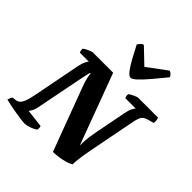

<svg xmlns="http://www.w3.org/2000/svg" viewBox="-267 -1185 1370 1370"><g transform="rotate(45 418.0 -500.0)"><path d="M195 0Q185 0 158.5 -3.5Q132 -7 99 -12.5Q66 -18 36 -24Q6 -30 -11 -35Q-8 -46 -3.5 -56.5Q1 -67 5 -71L36 -75Q51 -77 63 -87Q75 -97 85.5 -122.5Q96 -148 105 -195L176 -560Q183 -593 192.5 -613Q202 -633 209 -637H118Q115 -642 113 -651.5Q111 -661 112 -671Q119 -678 133.5 -685.5Q148 -693 162.5 -698.5Q177 -704 182 -704H387L586 -169Q586 -197 587.5 -218.5Q589 -240 592.5 -264.5Q596 -289 603 -325L648 -557Q655 -593 665.5 -613Q676 -633 683 -637H576Q574 -643 572 -650.5Q570 -658 571 -671Q578 -678 592 -685.5Q606 -693 620.5 -698.5Q635 -704 640 -704H840Q842 -699 845 -687Q848 -675 845 -655L804 -644Q780 -638 767 -627.5Q754 -617 747 -599Q740 -581 734 -549L665 -195Q652 -126 648 -88Q644 -50 645 -38Q626 -25 597 -17Q568 -9 537.5 -5Q507 -1 483 0L306 -474Q290 -516 283.5 -545Q277 -574 278 -586H271Q270 -582 268 -574Q266 -566 263 -552.5Q260 -539 255 -515L184 -155Q179 -127 169.5 -110Q160 -93 154 -85L290 -69Q292 -64 293 -55Q294 -46 292 -35Q273 -20 242.5 -10Q212 0 195 0ZM500 -766Q484 -766 462 -794Q440 -822 415 -868Q390 -914 363 -966Q372 -978 379.5 -987Q387 -996 401 -1000L515 -891L662 -1000Q676 -995 684.5 -985.5Q693 -976 696 -967Q653 -914 614 -868Q575 -822 545.5 -794Q516 -766 500 -766Z"/></g></svg>

Font: Texturina Medium 12pt Black
Style: Italic
Weight: 900
Italic angle: -11°
Version: Version 1.002